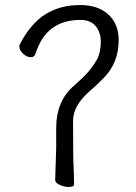

<svg xmlns="http://www.w3.org/2000/svg" viewBox="-20 -733 540 762"><path d="M272 -74Q274 -25 274 -1Q274 9 252 9Q236 9 217.5 1Q199 -7 199 -19Q201 -68 203 -146V-224Q203 -334 275 -394L289 -407Q334 -445 364 -495Q380 -525 380 -568Q380 -605 359.5 -629.5Q339 -654 299 -654Q163 -654 121 -520Q117 -506 102 -506Q86 -506 71.5 -520Q57 -534 57 -548Q57 -553 58 -556Q101 -639 159.5 -676Q218 -713 298 -713Q369 -713 410 -675.5Q451 -638 451 -574Q451 -484 392 -424Q366 -397 339 -374Q270 -315 270 -254Q270 -193 270.5 -139Q271 -85 272 -74Z"/></svg>

Font: Moon Stars Kai T HW
Style: Regular
Weight: 400
Designer: GuiWonder
Version: Version 1.101